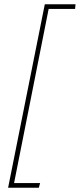

<svg xmlns="http://www.w3.org/2000/svg" viewBox="-20 -728 374 900"><path d="M18 152 190 -708H334L332 -686H208L46 130H168L162 152Z"/></svg>

Font: Source Sans 3 VF
Style: Italic
Weight: 200
Italic angle: -11°
Designer: Paul D. Hunt
Foundry: Adobe Systems Incorporated
Version: Version 3.042;hotconv 1.0.118;makeotfexe 2.5.65603